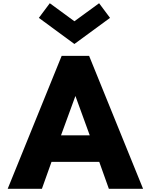

<svg xmlns="http://www.w3.org/2000/svg" viewBox="-20 -1172 930 1192"><path d="M221.2 -1061 289.1 -1151.9 441.9 -1040 595.2 -1151.9 663.1 -1061 441.9 -898.9ZM27.8 0 362.8 -825.2H533.2L868.2 0H655.8L596.2 -167H299.8L240.2 0ZM358.9 -332H537.1L448.2 -576.2Z"/></svg>

Font: Hussar Preview
Style: Bold
Weight: 700
Foundry: Cannot Into Space Fonts, PlusOne Fonts
Version: Version 2.29RC2 "Millennial"